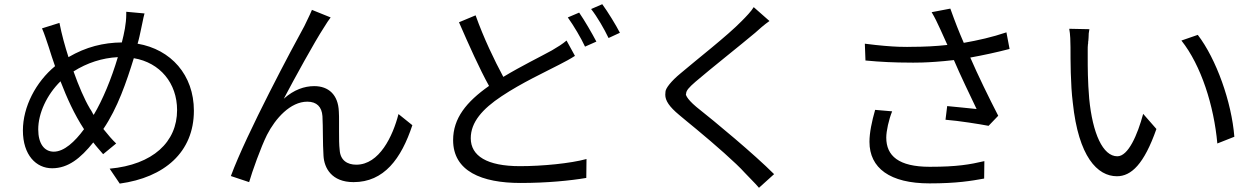

<svg xmlns="http://www.w3.org/2000/svg" viewBox="-20 -835 5980 914"><path d="M581 -779V-767C581 -722 571 -676 560 -633C472 -632 390 -612 306 -563C289 -616 274 -670 263 -726L180 -700C192 -673 201 -643 212 -611C221 -582 231 -551 242 -520C151 -445 89 -327 89 -214C89 -97 152 -34 228 -34C304 -34 363 -81 424 -157C439 -137 455 -120 471 -101L533 -152C515 -169 495 -192 472 -221C540 -321 582 -445 617 -558C742 -537 823 -439 823 -311C823 -159 708 -51 502 -32L550 39C762 10 903 -110 903 -308C903 -478 794 -600 635 -627C642 -650 646 -671 651 -694C656 -713 661 -747 668 -771ZM330 -495C395 -536 466 -559 541 -563C510 -459 469 -360 426 -288C423 -291 422 -295 419 -300L414 -309C414 -309 414 -310 413 -310V-311C412 -312 412 -312 412 -312L408 -318C408 -318 408 -319 407 -319V-320C383 -360 354 -427 330 -495ZM236 -113C191 -113 162 -151 162 -219C162 -296 203 -384 268 -448C299 -368 333 -292 380 -220C336 -160 285 -113 236 -113Z M1465 -788C1453 -759 1440 -735 1429 -711C1376 -615 1153 -198 1079 3L1166 32C1180 -17 1222 -135 1251 -193C1291 -271 1362 -351 1443 -351C1488 -351 1512 -326 1515 -282C1518 -229 1516 -154 1520 -94C1523 -35 1559 32 1663 32C1808 32 1890 -79 1943 -239L1877 -292C1850 -187 1786 -51 1676 -51C1633 -51 1600 -72 1597 -121C1594 -145 1594 -176 1594 -209V-258C1594 -274 1594 -289 1593 -304C1590 -384 1544 -425 1476 -425C1429 -425 1379 -408 1331 -365C1382 -462 1477 -635 1522 -704C1534 -724 1545 -740 1554 -752Z M2794 -792C2823 -755 2856 -698 2877 -654L2931 -679C2912 -716 2874 -778 2847 -815ZM2683 -752C2711 -713 2746 -654 2765 -613L2819 -637C2798 -677 2762 -739 2737 -775ZM2677 -642C2657 -625 2636 -612 2607 -595C2551 -564 2464 -522 2376 -469C2333 -549 2283 -653 2244 -762L2165 -729C2212 -621 2263 -507 2308 -426C2200 -350 2137 -272 2137 -168C2137 -20 2273 36 2458 36C2583 36 2695 25 2771 12L2772 -78C2695 -57 2562 -44 2455 -44C2298 -44 2221 -93 2221 -177C2221 -253 2276 -316 2368 -377C2464 -441 2575 -492 2642 -527C2671 -542 2694 -554 2717 -569Z M3568 -801C3557 -782 3531 -755 3511 -735C3443 -665 3295 -550 3220 -486C3175 -449 3149 -415 3148 -399C3147 -390 3147 -385 3147 -384C3147 -356 3166 -327 3213 -288C3236 -269 3263 -246 3294 -221C3381 -149 3486 -57 3525 -13C3546 10 3573 35 3593 59L3665 -6C3569 -102 3386 -254 3295 -326C3245 -368 3243 -388 3246 -388C3246 -404 3260 -419 3291 -446C3362 -507 3505 -620 3575 -679C3591 -694 3620 -719 3643 -735Z M4771 -681C4703 -658 4636 -643 4568 -631C4545 -684 4528 -727 4504 -794L4415 -777C4431 -750 4440 -731 4457 -694L4490 -621C4436 -615 4378 -612 4315 -612C4308 -612 4242 -608 4097 -627L4100 -547C4173 -540 4241 -537 4309 -537C4316 -537 4392 -534 4521 -549C4550 -480 4600 -377 4629 -316C4596 -319 4526 -327 4489 -330L4481 -265C4545 -260 4644 -244 4686 -236L4732 -284C4689 -367 4633 -482 4599 -561C4660 -572 4725 -586 4786 -602ZM4146 -312C4130 -256 4119 -203 4119 -160C4119 -35 4216 38 4405 38C4535 38 4604 26 4665 15L4666 -68C4597 -52 4537 -41 4406 -41C4258 -41 4199 -93 4199 -180C4199 -211 4211 -266 4227 -305Z M5070 -698C5075 -674 5076 -633 5076 -610C5076 -551 5076 -432 5087 -346C5114 -89 5204 4 5297 4C5365 4 5426 -53 5485 -221L5422 -293C5395 -193 5351 -91 5299 -91C5230 -91 5181 -200 5165 -366C5158 -447 5158 -517 5158 -560V-600C5158 -607 5158 -614 5159 -623C5159 -625 5159 -626 5160 -628V-637C5161 -639 5161 -640 5161 -642L5162 -655C5162 -670 5163 -683 5166 -696ZM5604 -642C5698 -524 5759 -331 5775 -152L5856 -184C5843 -350 5770 -554 5682 -669Z"/></svg>

Font: Spoqa Han Sans Neo Regular
Style: Regular
Weight: 400
Designer: [Spoqa Han Sans Neo] Dong-huui Kim  Younghwa Kang  Yujin Lee  [Noto Sans] Ryoko NISHIZUKA  (kana & ideographs); Paul D. 
Foundry: Spoqa (http://www.spoqa-han-sans.com)
Version: Version 1.000